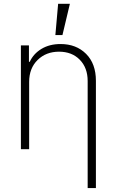

<svg xmlns="http://www.w3.org/2000/svg" viewBox="-20 -784 614 1009"><path d="M133.2 -353.7V0H89.8V-545.5H132.1V-459.2H136.4Q155.5 -501.4 197.8 -527Q240.1 -552.6 298.3 -552.6Q380.7 -552.6 432.4 -500.9Q484 -449.2 484 -359.7V204.5H440.7V-358Q440.7 -427.6 399.3 -470Q358 -512.4 290.1 -512.4Q221.9 -512.4 177.6 -468.8Q133.2 -425.1 133.2 -353.7ZM271 -599.8 285.5 -764.2H347.3L308.2 -599.8Z"/></svg>

Font: Inter Extra Light BETA
Style: Regular
Weight: 200
Designer: Rasmus Andersson
Foundry: rsms
Version: Version 3.011;git-f93a4a705